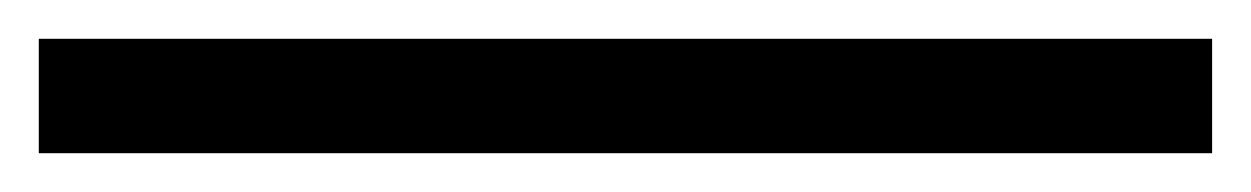

<svg xmlns="http://www.w3.org/2000/svg" viewBox="-26 -1 645 99"><path d="M-6 78H599V19H-6Z"/></svg>

Font: Noto Serif JP
Style: Bold
Weight: 700
Designer: Ryoko NISHIZUKA 西塚涼子 (kana & ideographs); Frank Grießhammer (Latin, Greek & Cyrillic); Wenlong ZHANG 张文龙 (bopomofo); San
Foundry: Adobe
Version: Version 2.001;hotconv 1.1.0;makeotfexe 2.6.0